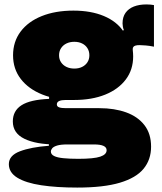

<svg xmlns="http://www.w3.org/2000/svg" viewBox="-20 -625 732 868"><path d="M329 223Q236 223 166.5 212.5Q97 202 58.5 178.5Q20 155 20 117Q20 78 70 59Q120 40 201 34V16L285 28Q254.5 28 238.2 33Q222 38 216 45.5Q210 53 210 60Q210 73 224.5 80.2Q239 87.5 266.8 90.2Q294.5 93 334 93Q404.5 93 433.2 83.2Q462 73.5 462 54Q462 28 405 28H233Q143 28 90.5 2.5Q38 -23 38 -76Q38 -124 77.2 -149.2Q116.5 -174.5 202 -178V-203L315 -173H277Q257.5 -173 247.2 -168.2Q237 -163.5 237 -153Q237 -143.5 247.2 -139.8Q257.5 -136 278 -136H429Q497.5 -136 550.2 -117Q603 -98 633 -59.2Q663 -20.5 663 38Q663 96.5 629.2 137.8Q595.5 179 522 201Q448.5 223 329 223ZM315 -173Q232.5 -173 170.5 -198Q108.5 -223 73.8 -268.2Q39 -313.5 39 -375Q39 -436.5 73 -482Q107 -527.5 168.5 -552.2Q230 -577 312 -577Q391.5 -577 449.8 -552.5Q508 -528 538 -483Q560.5 -457 571.2 -429.2Q582 -401.5 582 -370Q582 -310 548.8 -265.8Q515.5 -221.5 455.5 -197.2Q395.5 -173 315 -173ZM316 -315Q336 -315 351.2 -322.5Q366.5 -330 375.2 -343.5Q384 -357 384 -375Q384 -393.5 375.2 -407.2Q366.5 -421 351.2 -428.5Q336 -436 316 -436Q296 -436 280.5 -428.5Q265 -421 256 -407.2Q247 -393.5 247 -375Q247 -357 256 -343.5Q265 -330 280.5 -322.5Q296 -315 316 -315ZM582 -370 543 -429 512 -475 540 -489Q537 -496 535.5 -504.2Q534 -512.5 534 -519Q534 -548 547.5 -567Q561 -586 585.2 -595.5Q609.5 -605 642 -605Q652 -605 660.2 -604.2Q668.5 -603.5 676 -602V-414Q656.5 -418 639 -419.5Q621.5 -421 611 -421Q599.5 -421 592.8 -419Q586 -417 583 -413Q580 -409 580 -403Q580 -399.5 580.5 -395Q581 -390.5 581.5 -384.2Q582 -378 582 -370Z"/></svg>

Font: Hepta Slab ExtraBold
Style: Regular
Weight: 800
Designer: Michael LaGattuta
Foundry: Michael LaGattuta
Version: Version 1.102